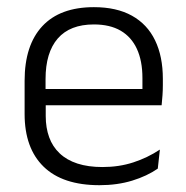

<svg xmlns="http://www.w3.org/2000/svg" viewBox="-20 -520 532 550"><path d="M265 10.5Q159.5 10.5 105 -42.5Q50.5 -95.5 50.5 -193.5V-288.5Q50.5 -390.5 101.2 -445Q152 -499.5 249 -499.5Q314 -499.5 358 -475Q402 -450.5 424.2 -404.5Q446.5 -358.5 446.5 -294V-276.5Q446.5 -262 445.5 -247.5Q444.5 -233 443 -218.5H387Q388 -240.5 388 -260.2Q388 -280 388 -296.5Q388 -345.5 372.2 -379.8Q356.5 -414 325.8 -432Q295 -450 249 -450Q180.5 -450 145.5 -409.8Q110.5 -369.5 110.5 -293.5V-246L111 -238V-187.5Q111 -154 120.8 -127Q130.5 -100 150.8 -80.8Q171 -61.5 201.8 -51.5Q232.5 -41.5 273.5 -41.5Q321 -41.5 361.8 -54.8Q402.5 -68 438 -91.5L432 -37Q401 -15.5 358.5 -2.5Q316 10.5 265 10.5ZM429.5 -218.5H82V-265H429.5Z"/></svg>

Font: Anek Devanagari Light
Style: Regular
Weight: 300
Designer: Kailash Malviya (Devanagari) & Yesha Goshar (Latin)
Foundry: Ek Type
Version: Version 1.003